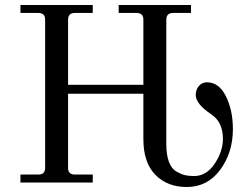

<svg xmlns="http://www.w3.org/2000/svg" viewBox="-20 -732 996 770"><path d="M62 0V-32H134Q161 -32 161 -59V-653Q161 -680 134 -680H62V-712H352V-680H280Q253 -680 253 -653V-392H555V-653Q555 -680 528 -680H456V-712H746V-680H674Q647 -680 647 -653V-153Q647 -111 657.5 -83Q668 -55 687.5 -44Q707 -33 722 -29.5Q737 -26 758 -26Q808 -26 841 -75.5Q874 -125 874 -175Q874 -242 828 -273Q765 -315 765 -351Q765 -373 778 -387.5Q791 -402 810 -402Q858 -402 886 -346Q914 -290 914 -214Q914 -120 863 -51Q812 18 729 18Q651 18 603 -31Q555 -80 555 -174V-356H253V-59Q253 -32 280 -32H352V0Z"/></svg>

Font: Old Standard TT
Style: Regular
Weight: 400
Designer: Alexey Kryukov <alexios@thessalonica.org.ru>
Version: Version 2.2